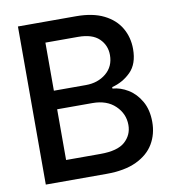

<svg xmlns="http://www.w3.org/2000/svg" viewBox="-82 -799 775 870"><g transform="rotate(-10 306.0 -364.0)"><path d="M58.6 0V-727.5H325.7Q402.8 -727.5 453.6 -702.1Q504.4 -676.8 529.5 -633.5Q554.7 -590.3 554.7 -536.6Q554.7 -468.3 518.3 -431.9Q481.9 -395.5 431.6 -382.8V-376Q467.8 -373.5 502.7 -352.3Q537.6 -331.1 560.3 -291.5Q583 -252 583 -195.8Q583 -140.1 556.9 -95.9Q530.8 -51.8 476.3 -25.9Q421.9 0 337.4 0ZM168.5 -412.6H315.9Q371.1 -412.6 408.9 -443.8Q446.8 -475.1 446.8 -527.8Q446.8 -572.8 415.3 -603.3Q383.8 -633.8 318.8 -633.8H168.5ZM168.5 -93.8H326.7Q405.8 -93.8 439.9 -124.5Q474.1 -155.3 474.1 -201.2Q474.1 -252.9 435.5 -290Q397 -327.1 331.1 -327.1H168.5Z"/></g></svg>

Font: Inter Tight Medium
Style: Regular
Weight: 500
Designer: Rasmus Andersson
Foundry: rsms
Version: Version 3.004; ttfautohint (v1.8.4.7-5d5b)